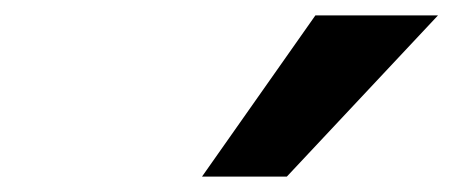

<svg xmlns="http://www.w3.org/2000/svg" viewBox="-20 -787 588 249"><path d="M242 -558 389 -767H548L352 -558Z"/></svg>

Font: Nunito Sans 10pt SemiExpanded ExtraBold
Style: Italic
Weight: 800
Width: 6
Italic angle: -9°
Designer: Vernon Adams
Foundry: Vernon Adams
Version: Version 3.101;gftools[0.9.27]